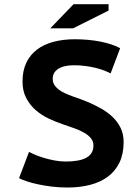

<svg xmlns="http://www.w3.org/2000/svg" viewBox="-20 -857 596 891"><path d="M68.4 0ZM413.6 -181.6Q413.6 -200.7 402.3 -214.8Q391.1 -229 372.1 -240.2Q353 -251.5 327.9 -260.7Q302.7 -270 274.4 -279.3Q240.7 -290.5 206.8 -306.4Q172.9 -322.3 145.8 -345.9Q118.7 -369.6 101.6 -402.1Q84.5 -434.6 84.5 -478.5Q84.5 -528.3 101.8 -565.2Q119.1 -602.1 151.1 -626.5Q183.1 -650.9 227.8 -662.8Q272.5 -674.8 326.7 -674.8Q390.1 -674.8 445.3 -664.1Q501.5 -652.8 537.6 -633.3L493.2 -516.1Q481.4 -522.9 463.6 -529.8Q445.8 -536.6 423.8 -542Q401.9 -547.4 376.2 -550.8Q350.6 -554.2 323.7 -554.2Q276.4 -554.2 250.5 -537.6Q224.6 -521 224.6 -491.7Q224.6 -475.6 231.9 -463.6Q239.3 -451.7 252 -441.9Q264.6 -432.1 281 -424.6Q297.4 -417 315.7 -410.4Q334 -403.8 352.8 -397.2Q371.6 -390.6 388.7 -383.3Q419.4 -370.1 449 -353.5Q478.5 -336.9 502 -314.7Q525.4 -292.5 539.6 -263.7Q553.7 -234.9 553.7 -197.8Q553.7 -143.1 534.7 -103.3Q515.6 -63.5 481.2 -37.6Q446.8 -11.7 398.7 0.7Q350.6 13.2 293 13.2Q254.4 13.2 219.2 8.8Q184.1 4.4 154.8 -2Q125.5 -8.3 103.3 -15.9Q81.1 -23.4 68.4 -30.3L114.7 -152.3Q125 -146.5 143.3 -138.7Q161.6 -130.9 184.6 -124Q207.5 -117.2 233.6 -112.3Q259.8 -107.4 285.6 -107.4Q349.1 -107.4 381.3 -125.5Q413.6 -143.6 413.6 -181.6ZM321.3 -837.4H483.9V-808.1L319.3 -725.6H213.4Z"/></svg>

Font: PT Astra Sans
Style: Bold
Weight: 700
Designer: A.Korolkova, I. Chaeva
Foundry: ParaType Ltd
Version: Version 1.001; ttfautohint (v1.6)